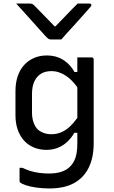

<svg xmlns="http://www.w3.org/2000/svg" viewBox="-20 -855 640 1080"><path d="M243 -543Q279 -543 307.5 -532Q336 -521 359 -500.5Q382 -480 399 -450H415V-532H496Q500 -532 502 -530.5Q504 -529 505.5 -527Q507 -525 507 -521V-49Q507 31 479 88Q451 145 396.5 175Q342 205 258 205Q219 205 184 200Q149 195 125.5 187Q102 179 93 171Q92 170 91 168Q90 166 90 164V89H106Q129 100 152 107Q175 114 201 117.5Q227 121 256 121Q296 121 326 111Q356 101 375 81Q389 67 398 48.5Q407 30 411 6Q415 -18 415 -48V-108H398Q381 -78 357.5 -56.5Q334 -35 305 -23.5Q276 -12 241 -12Q203 -12 170.5 -25.5Q138 -39 115 -64.5Q92 -90 79.5 -126Q67 -162 67 -208V-342Q67 -389 79.5 -426Q92 -463 115.5 -489Q139 -515 171.5 -529Q204 -543 243 -543ZM415 -192V-364Q385 -406 352 -428Q312 -455 269 -455Q235 -455 211 -440.5Q187 -426 173.5 -397.5Q160 -369 160 -327V-222Q160 -191 168.5 -167Q177 -143 191 -128Q205 -115 225 -107.5Q245 -100 269 -100Q298 -100 324.5 -111Q351 -122 376 -146Q396 -165 415 -192ZM325 -633H265Q258 -633 252 -637Q246 -641 233 -655Q225 -664 206.5 -684.5Q188 -705 164 -732Q140 -759 115.5 -786Q91 -813 71 -835H144Q155 -835 160.5 -833Q166 -831 173 -824Q186 -811 221 -775Q249 -747 287 -707H292Q329 -746 356 -773Q390 -809 417 -835H483Q487 -835 489 -834Q491 -833 492.5 -831Q494 -829 494 -826Q494 -822 490 -817.5Q486 -813 473 -798Q461 -785 441 -762Q421 -739 398 -714Q375 -689 355 -667Q335 -645 325 -633Z"/></svg>

Font: Code D OnePiece
Style: Regular
Weight: 400
Version: Version 1.085; ttfautohint (v1.8.4.7-5d5b);Nerd Fonts 3.0.2